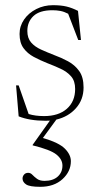

<svg xmlns="http://www.w3.org/2000/svg" viewBox="-20 -456 387 741"><path d="M135.5 265Q94.5 265 80.8 255.8Q67 246.5 67 233Q67 224.5 72.8 217.8Q78.5 211 89 211Q98 211 105.2 218.8Q112.5 226.5 123 234.2Q133.5 242 152 242Q184.5 242 202.8 225.5Q221 209 221 183Q221 159 197.5 140.2Q174 121.5 106 105V103L172.5 9.5Q164 10 155.5 10Q94.5 10 52 -7L42 -126.5H52L90.5 -16Q116 -8 150 -8Q206 -8 238 -36.2Q270 -64.5 270 -112.5Q270 -143.5 254.5 -161.2Q239 -179 214.2 -190.5Q189.5 -202 162 -212.5Q134.5 -223.5 110.2 -236.5Q86 -249.5 70.8 -270.2Q55.5 -291 55.5 -325Q55.5 -355.5 73 -380.8Q90.5 -406 120 -421Q149.5 -436 184.5 -436Q215 -436 236.8 -430.8Q258.5 -425.5 281 -414L292.5 -301.5H282L243 -403Q227.5 -411 213 -413.8Q198.5 -416.5 182.5 -416.5Q133 -416.5 109.2 -394.2Q85.5 -372 85.5 -336.5Q85.5 -309 100 -292.2Q114.5 -275.5 138.2 -264.8Q162 -254 189 -243.5Q216.5 -233.5 242.5 -219.5Q268.5 -205.5 285.5 -182Q302.5 -158.5 302.5 -118.5Q302.5 -71.5 273.2 -38.5Q244 -5.5 197.5 5.5L145.5 76.5Q207.5 94.5 230.5 117.8Q253.5 141 253.5 166Q253.5 206 221 235.5Q188.5 265 135.5 265Z"/></svg>

Font: Newsreader Text ExtraLight
Style: Regular
Weight: 275
Designer: Hugues Gentile
Foundry: Production Type
Version: Version 1.001